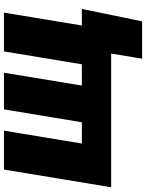

<svg xmlns="http://www.w3.org/2000/svg" viewBox="96 -677 737 969"><g transform="rotate(-90 464.5 -192.5)"><path d="M93.3 -541H289.6L224.6 -147.9H332L397 -541H582L517.1 -147.9H624.5L689.5 -541H885.3L795.9 0H3.9ZM652.8 156.2 678.7 0H631.8L656.7 -147.9H903.8L841.3 156.2Z"/></g></svg>

Font: Inter 17pt Black
Style: Italic
Weight: 900
Italic angle: -9.3988°
Version: Version 4.001;git-66647c0bb